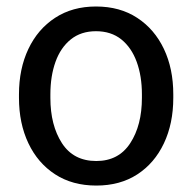

<svg xmlns="http://www.w3.org/2000/svg" viewBox="-20 -558 601 588"><path d="M274.9 10.3Q201.7 10.3 148.7 -24.2Q95.7 -58.6 66.9 -119.4Q38.1 -180.2 38.1 -258.3V-269Q38.1 -347.2 66.9 -408Q95.7 -468.8 148.7 -503.4Q201.7 -538.1 273.9 -538.1Q347.2 -538.1 400.1 -503.4Q453.1 -468.8 481.9 -408.2Q510.7 -347.7 510.7 -269V-258.3Q510.7 -179.7 481.9 -118.9Q453.1 -58.1 400.4 -23.9Q347.7 10.3 274.9 10.3ZM274.9 -64.9Q343.3 -64.9 378.9 -119.6Q414.6 -174.3 414.6 -258.3V-269Q414.6 -324.7 398.7 -368.4Q382.8 -412.1 351.6 -437.3Q320.3 -462.4 273.9 -462.4Q228 -462.4 196.8 -437.3Q165.5 -412.1 149.9 -368.4Q134.3 -324.7 134.3 -269V-258.3Q134.3 -174.3 169.7 -119.6Q205.1 -64.9 274.9 -64.9Z"/></svg>

Font: Roboto Slab
Style: Regular
Weight: 400
Designer: Google
Version: Version 2.000; ttfautohint (v1.8.1.43-b0c9)